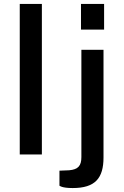

<svg xmlns="http://www.w3.org/2000/svg" viewBox="-20 -782 629 972"><path d="M192 0V-762H80V0ZM504 -530H392V13C392 57 376 76 330 80L281 82V158C281 158 292 170 348 170C462 170 504 120 504 15ZM390 -762V-632H507V-762Z"/></svg>

Font: Cheyenne Sans Medium
Style: Regular
Weight: 500
Designer: The Public Sans project authors (U.S. Web Design System), Libre Franklin designed by Pablo Impallari and Rodrigo Fuenzal
Foundry: The Cheyenne Sans Project Authors
Version: Version 2.007